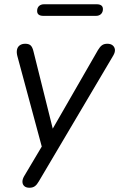

<svg xmlns="http://www.w3.org/2000/svg" viewBox="-20 -700 563 907"><path d="M119.2 186.9Q103.2 186.9 94.7 179.1Q86.2 171.3 86 158.8Q85.8 146.4 94.1 132.2L187.5 -24.9L182.1 10.2L61.8 -435.9Q57.5 -453 60.4 -465.8Q63.2 -478.7 73.4 -486Q83.6 -493.3 99.2 -493.3Q116.7 -493.3 125.2 -485Q133.7 -476.8 138.5 -455.9L237.6 -58.6H209.8L442.9 -463.7Q452.1 -479.2 461.8 -486.2Q471.5 -493.3 487.1 -493.3Q503.1 -493.3 512.4 -485.5Q521.6 -477.7 522.9 -465.5Q524.1 -453.3 515.3 -438.1L163.4 156.8Q154.7 172.3 144.7 179.6Q134.7 186.9 119.2 186.9ZM185.3 -625Q155.4 -625 155.4 -648.1Q155.4 -663.3 164.4 -671.6Q173.5 -679.9 188.7 -679.9H436.2Q466.2 -679.9 466.2 -656.9Q466.2 -642.7 457.3 -633.8Q448.5 -625 432.8 -625Z"/></svg>

Font: Nunito ExtraLight
Style: Italic
Weight: 200
Italic angle: -9°
Designer: Vernon Adams
Foundry: Vernon Adams
Version: Version 3.602